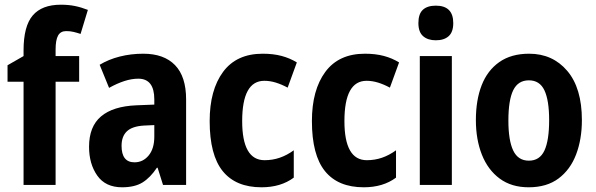

<svg xmlns="http://www.w3.org/2000/svg" viewBox="-20 -785 2528 815"><path d="M316 -438H216V0H80V-438H12V-508L80 -547V-571Q80 -674 119 -719.5Q158 -765 238 -765Q271 -765 298 -759.5Q325 -754 353 -743L322 -641Q307 -646 292.5 -649.5Q278 -653 261 -653Q237 -653 226.5 -634Q216 -615 216 -575V-547H316Z M588 -557Q676 -557 723 -508.5Q770 -460 770 -363V0H672L649 -73H646Q618 -31 585 -10.5Q552 10 498 10Q428 10 393 -39.5Q358 -89 358 -162Q358 -248 409 -291Q460 -334 559 -338L635 -341V-363Q635 -451 567 -451Q539 -451 508 -441Q477 -431 443 -412L403 -510Q441 -533 488.5 -545Q536 -557 588 -557ZM591 -252Q541 -249 518.5 -227.5Q496 -206 496 -166Q496 -96 551 -96Q587 -96 611 -125Q635 -154 635 -205V-254Z M1090 10Q981 10 925.5 -58.5Q870 -127 870 -271Q870 -403 927 -480Q984 -557 1095 -557Q1140 -557 1175.5 -547.5Q1211 -538 1240 -520L1201 -413Q1175 -427 1150.5 -434.5Q1126 -442 1102 -442Q1008 -442 1008 -271Q1008 -105 1103 -105Q1137 -105 1167.5 -115.5Q1198 -126 1227 -147V-31Q1172 10 1090 10Z M1524 10Q1415 10 1359.5 -58.5Q1304 -127 1304 -271Q1304 -403 1361 -480Q1418 -557 1529 -557Q1574 -557 1609.5 -547.5Q1645 -538 1674 -520L1635 -413Q1609 -427 1584.5 -434.5Q1560 -442 1536 -442Q1442 -442 1442 -271Q1442 -105 1537 -105Q1571 -105 1601.5 -115.5Q1632 -126 1661 -147V-31Q1606 10 1524 10Z M1830 -761Q1904 -761 1904 -687Q1904 -649 1884.5 -631.5Q1865 -614 1830 -614Q1796 -614 1776 -631.5Q1756 -649 1756 -687Q1756 -726 1775 -743.5Q1794 -761 1830 -761ZM1898 -547V0H1762V-547Z M2450 -275Q2450 -194 2425.5 -129.5Q2401 -65 2351 -27.5Q2301 10 2224 10Q2151 10 2101 -27Q2051 -64 2025.5 -128.5Q2000 -193 2000 -275Q2000 -360 2024.5 -423Q2049 -486 2099.5 -521.5Q2150 -557 2226 -557Q2326 -557 2388 -484Q2450 -411 2450 -275ZM2138 -273Q2138 -189 2158.5 -146Q2179 -103 2225 -103Q2271 -103 2291 -146Q2311 -189 2311 -275Q2311 -359 2291 -401.5Q2271 -444 2225 -444Q2179 -444 2158.5 -402Q2138 -360 2138 -273Z"/></svg>

Font: Noto Sans Condensed
Style: Bold
Weight: 700
Width: 3
Designer: Monotype Design Team
Foundry: Monotype Imaging Inc.
Version: Version 2.013; ttfautohint (v1.8.4.7-5d5b)